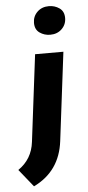

<svg xmlns="http://www.w3.org/2000/svg" viewBox="-79 -701 436 946"><g transform="rotate(-5 138.5 -228.0)"><path d="M59 -8 112 -437H252L198 0Q180 148 50 211L-20 124Q49 77 59 -8ZM200 -667Q229 -667 252 -651Q275 -635 275 -602Q275 -570 252.5 -548Q230 -526 195 -526Q166 -526 143 -542Q120 -558 120 -591Q120 -623 142.5 -645Q165 -667 200 -667Z"/></g></svg>

Font: Josefin Sans
Style: Bold Italic
Weight: 700
Italic angle: -7°
Designer: Santiago Orozco
Foundry: Typemade
Version: Version 2.000